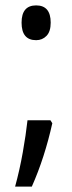

<svg xmlns="http://www.w3.org/2000/svg" viewBox="-20 -560 268 712"><path d="M60 -476Q60 -540 114 -540Q168 -540 168 -476Q168 -443 152.5 -427Q137 -411 114 -411Q60 -411 60 -476ZM174 -103Q160 -40 141 19Q122 78 98 132H36Q53 70 64.5 5Q76 -60 82 -114H167Z"/></svg>

Font: Noto Sans Lao ExtraCondensed
Style: Regular
Weight: 400
Width: 2
Designer: Monotype Design Team
Foundry: Monotype Imaging Inc.
Version: Version 2.003; ttfautohint (v1.8.4.7-5d5b)